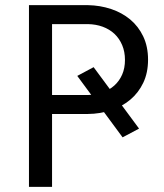

<svg xmlns="http://www.w3.org/2000/svg" viewBox="-20 -731 640 751"><path d="M523.9 -228 346.2 -468.3 282.2 -434.1 459.5 -193.8ZM183.6 -285.2H323.7Q371.6 -285.6 414.3 -299.8Q457 -314 489.3 -340.8Q521.5 -367.7 540.3 -407Q559.1 -446.3 559.1 -497.6Q559.1 -548.8 540.3 -588.4Q521.5 -627.9 489.3 -654.8Q457 -681.6 414.3 -695.8Q371.6 -710 323.7 -710.9H93.3V0H183.6ZM183.6 -359.4V-636.7H323.7Q355 -636.2 381.6 -626.5Q408.2 -616.7 427.7 -598.6Q446.8 -580.6 457.8 -554.7Q468.8 -528.8 468.8 -496.6Q468.8 -464.4 457.8 -439.2Q446.8 -414.1 427.2 -396.5Q407.7 -378.9 381.3 -369.4Q355 -359.9 323.7 -359.4Z"/></svg>

Font: RobotoMono Nerd Font
Style: Regular
Weight: 400
Monospace: yes
Designer: Google
Version: Version 3.000;Nerd Fonts 3.2.1